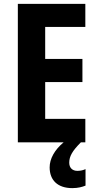

<svg xmlns="http://www.w3.org/2000/svg" viewBox="-20 -734 507 990"><path d="M337 105C337 72 353 44 397 0H420V-121H213V-311H405V-430H213V-595H420V-714H72V0H308C261 39 236 85 236 129C236 195 277 236 353 236C382 236 404 230 421 223V138C410 143 397 147 379 147C353 147 337 131 337 105Z"/></svg>

Font: Noto Sans Devanagari Condensed
Style: Bold
Weight: 700
Width: 3
Designer: Jelle Bosma - Monotype Design Team
Foundry: Monotype Imaging Inc.
Version: Version 2.004